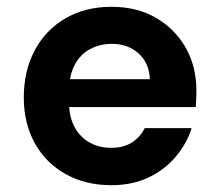

<svg xmlns="http://www.w3.org/2000/svg" viewBox="-20 -533 642 565"><path d="M308 12Q232 12 173.5 -20.5Q115 -53 82.5 -111.5Q50 -170 50 -246Q50 -324 82 -384.5Q114 -445 172.5 -479Q231 -513 308 -513Q383 -513 439 -480.5Q495 -448 526.5 -392.5Q558 -337 558 -266Q558 -256 557.5 -243.5Q557 -231 556 -218H146V-300H421Q419 -348 387.5 -376Q356 -404 309 -404Q274 -404 245 -388.5Q216 -373 199.5 -341.5Q183 -310 183 -261V-232Q183 -191 198.5 -161Q214 -131 242 -114.5Q270 -98 307 -98Q344 -98 368.5 -114Q393 -130 406 -156H544Q529 -109 496 -70.5Q463 -32 415.5 -10Q368 12 308 12Z"/></svg>

Font: DM Sans 17pt
Style: Bold
Weight: 700
Version: Version 4.004;gftools[0.9.30]